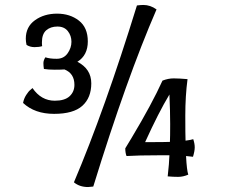

<svg xmlns="http://www.w3.org/2000/svg" viewBox="-20 -708 929 774"><path d="M335 46Q301 46 278 27Q402 -265 532 -686Q548 -688 558 -688Q586 -688 611 -670Q490 -391 356 44Q340 46 335 46ZM758 -76 730 -79Q733 -21 739 -4Q718 5 698 5Q678 5 656 3Q662 -50 663 -82H619Q538 -82 490 -79Q485 -92 485 -110L511 -153Q593 -290 635 -383Q658 -392 680 -392Q702 -392 736 -389Q727 -321 727 -242Q727 -163 728 -141Q751 -144 759 -147Q765 -129 765 -114Q765 -99 758 -76ZM665 -136Q666 -155 666 -207.5Q666 -260 663 -327Q619 -254 565 -135Q649 -135 665 -136ZM292 -459Q348 -430 348 -372Q348 -314 312 -281.5Q276 -249 198 -249Q120 -249 73 -293Q76 -310 85.5 -325Q95 -340 103 -346L111 -353Q146 -302 201 -302Q241 -302 260.5 -320Q280 -338 280 -366Q280 -412 240 -428Q225 -427 200.5 -427Q176 -427 157 -430Q155 -442 155 -453.5Q155 -465 163 -477Q180 -471 208.5 -471Q237 -471 252.5 -493Q268 -515 268 -539.5Q268 -564 253.5 -582.5Q239 -601 211.5 -601Q184 -601 166.5 -586Q149 -571 149 -537Q149 -527 150 -522Q138 -518 119.5 -518Q101 -518 87 -527Q84 -540 84 -552Q84 -600 121 -626.5Q158 -653 210 -653Q262 -653 298 -625Q334 -597 334 -541Q334 -485 292 -459Z"/></svg>

Font: Port Lligat Sans
Style: Regular
Weight: 400
Designer: Dario Muhafara, Eduardo Rodriguez Tunni
Foundry: Tipo
Version: Version 1.002